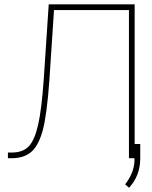

<svg xmlns="http://www.w3.org/2000/svg" viewBox="-20 -731 702 887"><path d="M602.1 -710.9V0H575.7V-684.6H229.5L208 -358.4Q196.3 -198.7 177.7 -129.9Q159.2 -61 126.7 -31.2Q94.2 -1.5 38.1 0H16.6V-26.4H40Q88.9 -27.8 115 -57.4Q141.1 -86.9 156.7 -157Q172.4 -227.1 182.1 -364.7L205.1 -710.9ZM576.2 136.2 558.1 120.6Q597.7 69.8 601.1 15.6L601.6 -65.9H627.9V5.4Q626 83 576.2 136.2Z"/></svg>

Font: Roboto Thin
Style: Regular
Weight: 250
Designer: Google
Version: Version 2.134; 2016